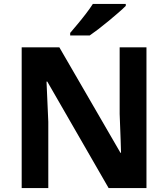

<svg xmlns="http://www.w3.org/2000/svg" viewBox="-20 -954 853 974"><path d="M723 0H531L220 -540H216Q218 -489 220.5 -438Q223 -387 225 -336V0H90V-714H281L591 -179H594Q593 -212 592 -245Q591 -278 589.5 -310.5Q588 -343 587 -376V-714H723ZM618 -924Q604 -910 581 -890Q558 -870 531.5 -848Q505 -826 479.5 -806.5Q454 -787 435 -774H336V-787Q352 -806 373.5 -831.5Q395 -857 416 -884.5Q437 -912 451 -934H618Z"/></svg>

Font: Noto Sans Ol Chiki
Style: Regular
Weight: 400
Designer: Monotype Design Team, Lewis McGuffie
Foundry: Monotype Imaging Inc.
Version: Version 2.003